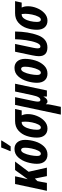

<svg xmlns="http://www.w3.org/2000/svg" viewBox="1090 -1926 1067 3306"><g transform="rotate(-90 1624.0 -273.5)"><path d="M108 -548H241L219 -444Q209 -394 191 -333H193L349 -548H495L319 -315L390 0H244L202 -207L158 -163L126 0H-9Z M456 -171Q456 -251 483 -341Q510 -431 567.5 -494.5Q625 -558 713 -558Q785 -558 826.5 -509Q868 -460 868 -376Q868 -290 840.5 -200.5Q813 -111 755.5 -50.5Q698 10 614 10Q539 10 497.5 -38Q456 -86 456 -171ZM733 -377Q733 -444 695 -444Q664 -444 640.5 -396.5Q617 -349 604 -283.5Q591 -218 591 -170Q591 -104 630 -104Q659 -104 682.5 -150.5Q706 -197 719.5 -262Q733 -327 733 -377ZM676 -637Q686 -658 706 -706.5Q726 -755 737 -787H858L856 -777Q836 -743 806 -696Q776 -649 757 -624H673Z M907 -172Q907 -263 936 -349Q965 -435 1029.5 -491.5Q1094 -548 1194 -548H1400L1375 -434H1289Q1312 -391 1312 -327Q1312 -251 1280.5 -172.5Q1249 -94 1192.5 -42Q1136 10 1064 10Q990 10 948.5 -38Q907 -86 907 -172ZM1182 -373Q1182 -404 1178 -434H1170Q1128 -434 1099 -391.5Q1070 -349 1056 -287.5Q1042 -226 1042 -171Q1042 -104 1081 -104Q1110 -104 1133 -148Q1156 -192 1169 -255.5Q1182 -319 1182 -373Z M1470 -548H1604L1537 -230Q1527 -180 1527 -157Q1527 -134 1534 -123Q1541 -112 1556 -112Q1581 -112 1601 -142.5Q1621 -173 1638 -252L1701 -548H1835L1719 0H1614V-58H1612Q1593 -21 1572 -5.5Q1551 10 1528 10Q1501 10 1485 -17H1482Q1482 31 1472 71L1437 240H1303Z M1851 -171Q1851 -251 1878 -341Q1905 -431 1962.5 -494.5Q2020 -558 2108 -558Q2180 -558 2221.5 -509Q2263 -460 2263 -376Q2263 -290 2235.5 -200.5Q2208 -111 2150.5 -50.5Q2093 10 2009 10Q1934 10 1892.5 -38Q1851 -86 1851 -171ZM2128 -377Q2128 -444 2090 -444Q2059 -444 2035.5 -396.5Q2012 -349 1999 -283.5Q1986 -218 1986 -170Q1986 -104 2025 -104Q2054 -104 2077.5 -150.5Q2101 -197 2114.5 -262Q2128 -327 2128 -377Z M2309 -138Q2309 -181 2324 -253L2386 -548H2520L2453 -231Q2444 -188 2444 -160Q2444 -111 2475 -111Q2515 -111 2542.5 -184Q2570 -257 2584.5 -359Q2599 -461 2601 -548H2734Q2731 -317 2669.5 -154Q2608 9 2460 9Q2309 9 2309 -138Z M2764 -172Q2764 -263 2793 -349Q2822 -435 2886.5 -491.5Q2951 -548 3051 -548H3257L3232 -434H3146Q3169 -391 3169 -327Q3169 -251 3137.5 -172.5Q3106 -94 3049.5 -42Q2993 10 2921 10Q2847 10 2805.5 -38Q2764 -86 2764 -172ZM3039 -373Q3039 -404 3035 -434H3027Q2985 -434 2956 -391.5Q2927 -349 2913 -287.5Q2899 -226 2899 -171Q2899 -104 2938 -104Q2967 -104 2990 -148Q3013 -192 3026 -255.5Q3039 -319 3039 -373Z"/></g></svg>

Font: Noto Sans Display Ex Bold Cond
Style: Italic
Weight: 800
Width: 3
Italic angle: -12°
Designer: Monotype Design team
Foundry: Monotype Imaging Inc.
Version: Version 1.000